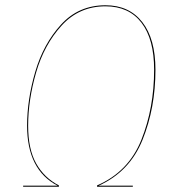

<svg xmlns="http://www.w3.org/2000/svg" viewBox="-20 -710 673 730"><path d="M571 -445Q571 -300 522 -178.5Q473 -57 355 -4H485V0H349V-5Q469 -57 517.5 -178.5Q566 -300 566 -445Q566 -561 518 -623.5Q470 -686 381 -686Q281 -686 214.5 -613Q148 -540 117.5 -435Q87 -330 87 -232Q87 -143 117.5 -88.5Q148 -34 204 -5V0H68V-4H199Q83 -64 83 -232Q83 -331 114 -437Q145 -543 212 -616.5Q279 -690 381 -690Q471 -690 521 -626Q571 -562 571 -445Z"/></svg>

Font: Fira Sans Condensed Four
Style: Italic
Weight: 100
Width: 3
Italic angle: -8°
Designer: bBox Type GmbH & Carrois Corporate GbR & Edenspiekermann AG
Foundry: bBox Type GmbH & Carrois Corporate GbR & Edenspiekermann AG
Version: Version 4.301